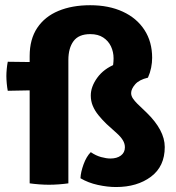

<svg xmlns="http://www.w3.org/2000/svg" viewBox="-20 -720 692 754"><path d="M169 -475.5 169.5 -366.5 10.5 -363.5Q8 -376 6.5 -392.5Q5 -409 5 -421.5Q5 -434 6.5 -449.5Q8 -465 10.5 -477.5ZM96.5 -500Q96.5 -566 126.2 -610.5Q156 -655 209.5 -677.2Q263 -699.5 334 -699.5Q407.5 -699.5 462.2 -674.2Q517 -649 547.2 -602.5Q577.5 -556 577.5 -493Q577.5 -474 573.5 -454Q569.5 -434 561 -415L402.5 -404Q414 -422 420 -444.5Q426 -467 426 -491Q426 -516 415.8 -537.8Q405.5 -559.5 385.2 -572.8Q365 -586 334.5 -586Q289 -586 268.8 -558.5Q248.5 -531 248.5 -484.5V0Q231.5 2.5 211 4Q190.5 5.5 172 5.5Q154.5 5.5 134.2 4Q114 2.5 96.5 0ZM296 -20Q297 -44 308.2 -74.8Q319.5 -105.5 336.5 -122.5Q356 -109 377 -103.2Q398 -97.5 413.5 -97.5Q439 -97.5 454.8 -109.2Q470.5 -121 470.5 -141.5Q470.5 -156 462.5 -169.2Q454.5 -182.5 439.5 -196L398.5 -233Q380.5 -250.5 366.5 -267.8Q352.5 -285 344.5 -304Q336.5 -323 336.5 -345Q336.5 -379.5 362 -414.8Q387.5 -450 434 -468.5L561 -415Q526.5 -407 510.8 -388.8Q495 -370.5 495 -354.5Q495 -343.5 502 -333.2Q509 -323 518.5 -313.5L556 -277.5Q590.5 -244 608.8 -210Q627 -176 627 -142.5Q627 -66.5 572.8 -26Q518.5 14.5 435.5 14.5Q402 14.5 364.2 6.2Q326.5 -2 296 -20Z"/></svg>

Font: Signika Negative
Style: Bold
Weight: 700
Designer: Anna Giedry
Foundry: Anna Giedry
Version: Version 2.001